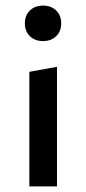

<svg xmlns="http://www.w3.org/2000/svg" viewBox="-20 -667 309 687"><path d="M69 -583Q69 -612 87 -629.5Q105 -647 134 -647Q163 -647 181 -629.5Q199 -612 199 -583Q199 -555 181 -537.5Q163 -520 134 -520Q105 -520 87 -537.5Q69 -555 69 -583ZM85 -410 184 -428V0H85Z"/></svg>

Font: Ysabeau Infant Semibold
Style: Regular
Weight: 600
Designer: Christian Thalmann (Catharsis Fonts)
Version: Version 0.003